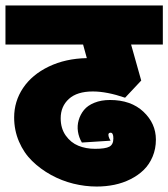

<svg xmlns="http://www.w3.org/2000/svg" viewBox="-63 -664 616 703"><path d="M-43 -644H533.2V-501H417L454.1 -369.1L395 -306.2Q328.1 -329.1 276.9 -329.1Q219.2 -329.1 189.2 -301.8Q159.2 -274.4 159.2 -231Q159.2 -193.8 177.7 -167.7Q196.3 -141.6 223.9 -130.4Q251.5 -119.1 285.2 -119.1Q322.8 -119.1 337.4 -127Q352.1 -134.8 352.1 -157.2Q352.1 -178.2 341.8 -178.2Q336.9 -178.2 335 -174.8Q333 -171.4 334.7 -164.6Q336.4 -157.7 341.8 -148.9L236.8 -142.1Q225.6 -161.1 222.4 -182.4Q219.2 -203.6 225.1 -224.1Q231 -244.6 244.4 -261.2Q257.8 -277.8 282.7 -287.8Q307.6 -297.9 339.8 -297.9Q416.5 -297.9 462.2 -254.9Q507.8 -211.9 507.8 -152.8Q507.8 -119.1 495.8 -90.6Q483.9 -62 463.4 -42Q442.9 -22 415.3 -8.1Q387.7 5.9 356.2 12.5Q324.7 19 291 19Q248.5 19 205.8 8.5Q163.1 -2 124 -23.4Q85 -44.9 54.7 -74.5Q24.4 -104 6.6 -145.5Q-11.2 -187 -11.2 -233.9Q-11.2 -293 21.5 -341.8Q54.2 -390.6 115.5 -420.2Q176.8 -449.7 254.9 -451.2L241.2 -501H-43Z"/></svg>

Font: LT Superior Black
Style: Regular
Weight: 900
Designer: Daniel Lyons
Foundry: LyonsType
Version: Version 2.005